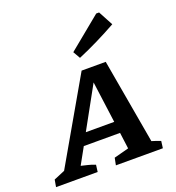

<svg xmlns="http://www.w3.org/2000/svg" viewBox="-190 -898 925 1010"><g transform="rotate(-20 273.0 -393.0)"><path d="M505 -56Q532 -48 554 -39L549 0H286L294 -40L377 -62L365 -153H162L111 -61Q131 -56 148.5 -52Q166 -48 189 -39L184 0H-49L-42 -40L20 -66L287 -530H422ZM197 -218H356L325 -450ZM302 -596 279 -636 462 -786H478L522 -704Q468 -674 413.5 -647Q359 -620 302 -596Z"/></g></svg>

Font: Piazzolla SC SemiBold
Style: Italic
Weight: 600
Italic angle: -11.3°
Designer: Juan Pablo del Peral
Foundry: Huerta Tipografica
Version: Version 1.330